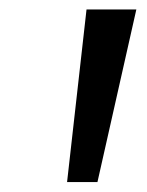

<svg xmlns="http://www.w3.org/2000/svg" viewBox="-20 -844 303 395"><path d="M158 -824.5H260.5L180.5 -469.5H118Z"/></svg>

Font: Merriweather Text Regular
Style: Italic
Weight: 400
Italic angle: -7.8°
Designer: Eben Sorkin
Foundry: Eben Sorkin
Version: Version 2.100; ttfautohint (v1.7.19-72a1) -l 8 -r 50 -G 200 